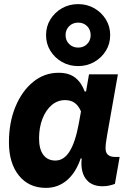

<svg xmlns="http://www.w3.org/2000/svg" viewBox="-20 -897 640 934"><path d="M203.5 17Q120.5 17 72 -43Q23.5 -103 23.5 -204.5Q23.5 -301.5 55.2 -378Q87 -454.5 141.5 -498.8Q196 -543 265 -543Q315.5 -543 345.8 -519.2Q376 -495.5 392 -452H432L390.5 -405.5L413 -535.5H553.5L501.5 -242Q497 -217 495.2 -201.8Q493.5 -186.5 493.5 -175Q493.5 -133.5 541 -133.5H562L539 -2.5Q524.5 3 509.8 6Q495 9 478 9Q429.5 9 402.8 -20.5Q376 -50 376 -103.5Q376 -118 378.8 -133.8Q381.5 -149.5 388 -173.5L412.5 -121L372.5 -126.5Q349 -57 305.5 -20Q262 17 203.5 17ZM249.5 -116Q291 -116 319 -161.2Q347 -206.5 363.5 -297L374 -355Q362 -383 343.2 -396.5Q324.5 -410 296.5 -410Q260 -410 231.5 -385.8Q203 -361.5 186.5 -319.2Q170 -277 170 -223.5Q170 -171.5 190.8 -143.8Q211.5 -116 249.5 -116ZM204 -726Q204 -768.5 225 -802.5Q246 -836.5 281.2 -856.8Q316.5 -877 360 -877Q403.5 -877 438.8 -856.8Q474 -836.5 495 -802.5Q516 -768.5 516 -726Q516 -684 495 -650Q474 -616 438.8 -595.8Q403.5 -575.5 360 -575.5Q316.5 -575.5 281.2 -595.8Q246 -616 225 -650Q204 -684 204 -726ZM360.2 -665.5Q386.5 -665.5 403.8 -682.8Q421 -700 421 -726.2Q421 -752.5 403.8 -769.8Q386.5 -787 360.2 -787Q334 -787 316.5 -769.8Q299 -752.5 299 -726.2Q299 -700 316.5 -682.8Q334 -665.5 360.2 -665.5Z"/></svg>

Font: Google Sans Code
Style: Italic
Weight: 400
Italic angle: -10°
Monospace: yes
Designer: Google Sans Code Authors
Foundry: Google LLC
Version: Version 6.000